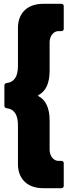

<svg xmlns="http://www.w3.org/2000/svg" viewBox="-20 -830 366 1006"><path d="M206 156H302C309 156 314 151 314 144V25C314 18 309 13 302 13H286C261 13 240 -12 240 -46V-199C240 -263 220 -306 182 -326C179 -328 179 -330 182 -332C220 -352 240 -394 240 -459V-608C240 -642 261 -667 286 -667H302C309 -667 314 -672 314 -679V-798C314 -805 309 -810 302 -810H206C124 -810 74 -762 74 -683V-483C74 -429 54 -399 15 -395C7 -394 3 -389 3 -382V-276C3 -269 7 -264 15 -263C54 -259 74 -229 74 -174V29C74 108 124 156 206 156Z"/></svg>

Font: Barlow Condensed ExtraBold
Style: Regular
Weight: 800
Width: 3
Designer: Jeremy Tribby
Foundry: Tribby Type
Version: Version 1.422;hotconv 1.0.109;makeotfexe 2.5.65596